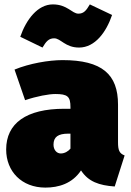

<svg xmlns="http://www.w3.org/2000/svg" viewBox="-20 -830 593 872"><path d="M226 -656C256 -656 276 -614 339 -614C412 -614 463 -685 489 -762L388 -810C372 -783 361 -768 336 -768C307 -768 286 -810 220 -810C151 -810 99 -741 72 -663L173 -614C189 -641 201 -656 226 -656ZM516 -184V-355C516 -492 444 -557 264 -557C202 -557 114 -542 46 -514L94 -375C147 -393 202 -403 231 -403C287 -403 300 -392 300 -343V-336H272C99 -336 8 -270 8 -151C8 -51 79 22 186 22C246 22 308 4 348 -56C381 -5 430 12 501 17L546 -124C522 -133 516 -148 516 -184ZM256 -133C237 -133 223 -150 223 -173C223 -208 244 -223 290 -223H300V-155C290 -143 274 -133 256 -133Z"/></svg>

Font: Fira Sans Ultra
Style: Regular
Weight: 950
Designer: Carrois Corporate & Edenspiekermann AG
Foundry: Carrois Corporate GbR & Edenspiekermann AG
Version: Version 4.203;PS 004.203;hotconv 1.0.88;makeotf.lib2.5.64775